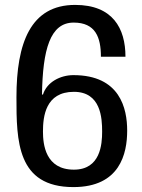

<svg xmlns="http://www.w3.org/2000/svg" viewBox="-20 -751 580 782"><path d="M279 11C469 11 498 -126 498 -219C498 -309 469 -445 279 -445C226 -445 171 -417 155 -366H151C154 -549 184 -659 280 -659C369 -659 391 -599 391 -520H491C491 -636 439 -731 286 -731C104 -731 47 -575 47 -355C47 -177 49 11 279 11ZM281 -60C165 -60 155 -163 155 -215C155 -276 165 -377 281 -377C391 -377 396 -270 396 -215C396 -163 389 -60 281 -60Z"/></svg>

Font: Hermeneus One
Style: Regular
Weight: 400
Designer: Rodrigo Fuenzalida, Pablo Impallari
Foundry: Pablo Impallari, Rodrigo Fuenzalida
Version: Version 1.002